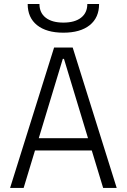

<svg xmlns="http://www.w3.org/2000/svg" viewBox="-20 -928 626 948"><path d="M29.8 0 247.1 -693.4H338.9L556.2 0H489.3L433.1 -185.1H152.8L96.7 0ZM171.4 -245.6H414.6L295.9 -637.2H290ZM293 -766.6Q209.5 -766.6 163.1 -803.7Q116.7 -840.8 116.7 -908.2H174.8Q174.8 -864.7 205.8 -840.6Q236.8 -816.4 293 -816.4Q349.1 -816.4 380.1 -840.6Q411.1 -864.7 411.1 -908.2H469.2Q469.2 -840.8 422.9 -803.7Q376.5 -766.6 293 -766.6Z"/></svg>

Font: Cascadia Code NF Light
Style: Regular
Weight: 300
Monospace: yes
Designer: Aaron Bell
Foundry: Saja Typeworks
Version: Version 2404.023; ttfautohint (v1.8.4)